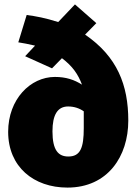

<svg xmlns="http://www.w3.org/2000/svg" viewBox="-20 -831 624 871"><path d="M366 -674 417 -726 320 -811 244 -731C184 -750 145 -757 101 -763L63 -639C83 -636 109 -631 139 -624L94 -576L216 -521L261 -567C310 -530 334 -494 352 -447C317 -469 280 -482 229 -482C118 -482 17 -381 17 -233C17 -74 133 20 286 20C469 20 562 -122 562 -284C562 -445 512 -574 366 -674ZM290 -121C245 -121 218 -149 218 -235C218 -310 241 -348 289 -348C316 -348 340 -340 360 -326V-250C360 -161 345 -121 290 -121Z"/></svg>

Font: Fira Sans Heavy
Style: Regular
Weight: 900
Designer: bBox Type GmbH & Carrois Corporate GbR & Edenspiekermann AG
Foundry: bBox Type GmbH & Carrois Corporate GbR & Edenspiekermann AG
Version: Version 4.300;PS 004.300;hotconv 1.0.88;makeotf.lib2.5.64775